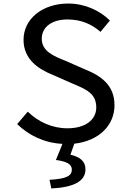

<svg xmlns="http://www.w3.org/2000/svg" viewBox="-20 -800 740 1085"><path d="M627 -205C627 -318 553 -371 458 -409L351 -456C286 -482 216 -509 216 -581C216 -648 274 -690 361 -690C440 -690 498 -663 548 -620L601 -684C545 -740 460 -780 366 -780C218 -780 113 -692 113 -575C113 -462 201 -408 278 -377L387 -329C465 -296 524 -273 524 -193C524 -124 464 -75 361 -75C274 -75 195 -112 137 -169L77 -99C143 -34 232 8 333 13L296 104C362 113 386 130 386 159C386 193 356 211 260 216L270 265C393 259 463 226 463 157C463 110 431 87 378 74L400 12C542 -4 627 -94 627 -205Z"/></svg>

Font: Kawkab Mono Light
Style: Bold
Weight: 400
Monospace: yes
Designer: Abdullah Arif
Foundry: Abdullah Arif
Version: Version 1.000;PS 000.500;hotconv 1.0.88;makeotf.lib2.5.64775